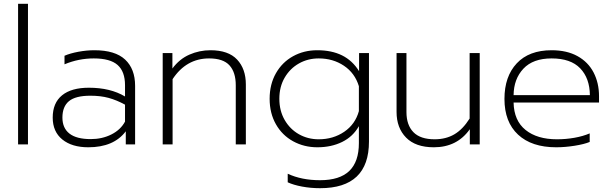

<svg xmlns="http://www.w3.org/2000/svg" viewBox="-20 -759 3223 1009"><path d="M75 -739H127V0H75Z M257 -141Q257 -218 306 -258Q355 -298 447 -298Q560 -298 637 -252V-311Q637 -383 598 -417.5Q559 -452 473 -452Q393 -452 319 -421V-466Q349 -479 392 -487Q435 -495 476 -495Q585 -495 637.5 -446Q690 -397 690 -308V0H641V-69Q578 15 444 15Q358 15 307.5 -26Q257 -67 257 -141ZM637 -120V-209Q593 -233 551 -244.5Q509 -256 455 -256Q377 -256 342.5 -227.5Q308 -199 308 -141Q308 -86 345 -57Q382 -28 457 -28Q517 -28 565.5 -52.5Q614 -77 637 -120Z M835 -480H886V-399Q923 -449 975.5 -472Q1028 -495 1086 -495Q1180 -495 1226 -446Q1272 -397 1272 -315V0H1219V-311Q1219 -379 1186 -415.5Q1153 -452 1079 -452Q959 -452 887 -343V0H835Z M1492 199V154Q1565 188 1662 188Q1765 188 1815.5 139.5Q1866 91 1866 -7V-96Q1835 -41 1778 -13Q1721 15 1648 15Q1578 15 1520.5 -16.5Q1463 -48 1430 -106Q1397 -164 1397 -240Q1397 -316 1430 -374Q1463 -432 1520 -463.5Q1577 -495 1647 -495Q1723 -495 1777.5 -468Q1832 -441 1867 -385V-480H1919V-15Q1919 230 1662 230Q1613 230 1567.5 221.5Q1522 213 1492 199ZM1866 -175V-306Q1845 -375 1787.5 -413.5Q1730 -452 1655 -452Q1598 -452 1551 -425.5Q1504 -399 1476 -351Q1448 -303 1448 -240Q1448 -177 1476 -128.5Q1504 -80 1551 -53.5Q1598 -27 1655 -27Q1731 -27 1789 -66.5Q1847 -106 1866 -175Z M2064 -171V-480H2116V-170Q2116 -102 2152.5 -64.5Q2189 -27 2264 -27Q2323 -27 2367.5 -53Q2412 -79 2448 -136V-480H2501V0H2449V-80Q2382 15 2260 15Q2164 15 2114 -36Q2064 -87 2064 -171Z M2631 -239Q2631 -357 2695.5 -426Q2760 -495 2879 -495Q2959 -495 3015 -464Q3071 -433 3099.5 -378Q3128 -323 3128 -253V-220H2679Q2681 -125 2742 -76Q2803 -27 2907 -27Q2954 -27 2999 -35Q3044 -43 3079 -58V-13Q3050 -1 2999.5 7Q2949 15 2903 15Q2774 15 2702.5 -51.5Q2631 -118 2631 -239ZM3080 -259Q3079 -348 3029 -400Q2979 -452 2879 -452Q2781 -452 2730.5 -398Q2680 -344 2679 -259Z"/></svg>

Font: Prompt ExtraLight
Style: Regular
Weight: 275
Designer: Katatrad Team
Foundry: CadsonDemak
Version: Version 1.000